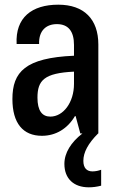

<svg xmlns="http://www.w3.org/2000/svg" viewBox="-20 -570 498 820"><path d="M375 162C351 162 336 148 336 117C336 81 356 43 399 0H400V-380C400 -488 339 -550 229 -550C116 -550 45 -495 51 -382H147C145 -440 178 -467 223 -467C272 -467 296 -436 296 -378V-332C88 -323 33 -263 33 -147C33 -44 78 10 159 10C218 10 268 -20 300 -74H303L323 0H332C283 38 255 83 255 130C255 193 295 230 359 230C376 230 393 228 412 223V155C401 159 388 162 375 162ZM296 -212C296 -132 250 -72 195 -72C160 -72 140 -97 140 -153C140 -227 169 -258 296 -264Z"/></svg>

Font: Kathrein 67 Medium Condensed
Style: Regular
Weight: 500
Width: 3
Designer: Lazydogs Typefoundry, based on Open Sans by Ascender Corporation
Foundry: Lazydogs Typefoundry
Version: Version 1.003;PS 001.003;hotconv 1.0.88;makeotf.lib2.5.64775